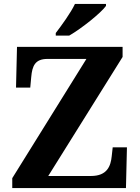

<svg xmlns="http://www.w3.org/2000/svg" viewBox="-20 -951 706 971"><path d="M262 -784V-771H330C393 -807 491 -886 516 -921V-931H359C338 -886 291 -822 262 -784ZM42 0H617L622 -206H550L545 -161C540 -111 522 -61 440 -61H224L600 -663V-714H66L61 -508H133L138 -562C143 -617 157 -653 220 -653H417L42 -50Z"/></svg>

Font: Noto Serif Test
Style: Bold
Weight: 700
Version: Version 1.000